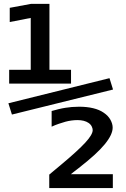

<svg xmlns="http://www.w3.org/2000/svg" viewBox="-20 -830 642 982"><path d="M26.9 -473.1H137.2V-738.3L29.8 -717.3V-790L138.2 -810.1H232.9V-473.1H343.3V-402.3H26.9ZM22.9 -301.8 540 -430.2 558.1 -372.1 41 -244.1ZM231.9 63Q244.6 52.2 261.7 38.1Q278.8 23.9 300.8 5.4Q378.4 -59.6 416.3 -100.6Q454.1 -141.6 454.1 -164.6Q454.1 -172.9 449.2 -183.1Q444.3 -193.4 433.1 -201.2Q411.6 -215.8 376 -215.8Q361.3 -215.8 345.2 -213.6Q329.1 -211.4 314.9 -207.5Q300.8 -203.6 281.2 -197Q261.7 -190.4 244.1 -182.1V-262.2Q259.8 -267.1 279.5 -271.7Q299.3 -276.4 315.4 -278.8Q329.1 -281.2 347.4 -282.7Q365.7 -284.2 384.8 -284.2Q424.3 -284.2 456.3 -276.6Q488.3 -269 510.7 -253.4Q533.7 -237.8 544.9 -217.3Q556.2 -196.8 556.2 -177.2Q556.2 -159.7 546.4 -138.7Q536.6 -117.7 515.9 -92.3Q495.1 -66.9 462.2 -36.9Q429.2 -6.8 382.8 29.3Q369.1 40 365 43.2Q360.8 46.4 359.4 47.4Q357.9 48.3 355.5 50.5Q353 52.7 342.3 61H557.1V131.8H231.9Z"/></svg>

Font: Hack
Style: Bold
Weight: 700
Monospace: yes
Designer: Christopher Simpkins
Foundry: Christopher Simpkins
Version: Version 2.017